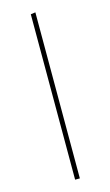

<svg xmlns="http://www.w3.org/2000/svg" viewBox="-116 -779 472 822"><g transform="rotate(-15 120.5 -368.0)"><path d="M131 -736V0H110V-733Z"/></g></svg>

Font: Fira Sans Condensed Thin
Style: Regular
Weight: 250
Width: 3
Designer: Carrois Corporate & Edenspiekermann AG
Foundry: Carrois Corporate GbR & Edenspiekermann AG
Version: Version 4.203